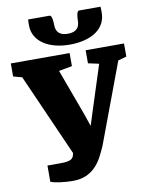

<svg xmlns="http://www.w3.org/2000/svg" viewBox="-108 -1058 895 1145"><g transform="rotate(-10 339.0 -485.5)"><path d="M361.8 -792.5Q314.9 -792.5 274.7 -803Q234.4 -813.5 204.8 -833.5Q175.3 -853.5 158.7 -882.3Q142.1 -911.1 142.1 -947.8Q142.1 -949.7 142.1 -954.8Q142.1 -960 142.3 -965.6Q142.6 -971.2 142.8 -976.3Q143.1 -981.4 143.1 -983.4H272.9Q278.8 -983.4 282.2 -976.8Q285.6 -970.2 287.4 -960.9Q289.1 -951.7 289.8 -941.7Q290.5 -931.6 290.5 -924.3Q290.5 -858.4 362.3 -858.4Q434.1 -858.4 434.1 -924.3Q434.1 -931.6 434.8 -941.7Q435.5 -951.7 437.3 -960.9Q439 -970.2 442.4 -976.8Q445.8 -983.4 451.7 -983.4H581.5Q581.5 -981.4 581.8 -976.3Q582 -971.2 582.3 -965.6Q582.5 -960 582.5 -954.8Q582.5 -949.7 582.5 -947.8Q582.5 -911.1 566.7 -882.1Q550.8 -853 522 -833.3Q493.2 -813.5 452.4 -803Q411.6 -792.5 361.8 -792.5ZM105.5 -105.5H180.2Q205.1 -105.5 221.2 -107.7Q237.3 -109.9 247.3 -115.2Q257.3 -120.6 262 -129.6Q266.6 -138.7 268.6 -152.8L48.8 -649.9L-3.9 -664.1V-743.2H352.1V-664.1L271.5 -649.4L375.5 -366.7L400.4 -293.5L423.8 -367.7L514.6 -649.9L449.2 -664.1V-743.2H681.6V-664.1L630.4 -649.4L448.2 -161.6Q434.1 -129.9 417.7 -99.1Q401.4 -68.4 377.7 -43.7Q354 -19 320.1 -3.9Q286.1 11.2 237.8 11.2Q221.2 11.2 201.9 9.8Q182.6 8.3 164.3 5.9Q146 3.4 130.4 0Q114.7 -3.4 105.5 -7.3Z"/></g></svg>

Font: Merriweather UltraBold
Style: Regular
Weight: 900
Designer: Eben Sorkin ( sorkintype@gmail.com )
Foundry: Eben Sorkin
Version: Version 1.570; ttfautohint (v1.3) -l 8 -r 32 -G 0 -x 0 -H 60